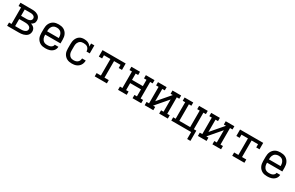

<svg xmlns="http://www.w3.org/2000/svg" viewBox="217 -2059 5766 3748"><g transform="rotate(30 3100.0 -185.5)"><path d="M39 0V-74H95V-446H39V-520H303Q325 -520 347.5 -517.5Q370 -515 391 -508.5Q412 -502 431.5 -490Q451 -478 465 -461Q479 -444 485.5 -422.5Q492 -401 492 -378Q492 -361 488 -344Q484 -327 474 -313Q464 -299 450 -289Q436 -279 421 -272Q441 -265 459.5 -254.5Q478 -244 492.5 -228.5Q507 -213 514 -192.5Q521 -172 521 -151Q521 -126 512.5 -102Q504 -78 487 -60Q470 -42 447.5 -30Q425 -18 401 -11.5Q377 -5 352.5 -2.5Q328 0 303 0ZM177 -305H303Q315 -305 327 -306.5Q339 -308 350.5 -311Q362 -314 373 -319.5Q384 -325 392.5 -333.5Q401 -342 405.5 -353.5Q410 -365 410 -377Q410 -389 405.5 -400.5Q401 -412 392.5 -420Q384 -428 373 -433.5Q362 -439 350.5 -442Q339 -445 327 -446Q315 -447 303 -447H177ZM177 -73H303Q318 -73 332.5 -74Q347 -75 361 -78Q375 -81 389 -86.5Q403 -92 414.5 -101Q426 -110 432.5 -123.5Q439 -137 439 -152Q439 -167 432.5 -180.5Q426 -194 414.5 -203.5Q403 -213 389.5 -218.5Q376 -224 361.5 -227Q347 -230 332.5 -231Q318 -232 303 -232H177Z M900 8Q871 8 842.5 3Q814 -2 788.5 -15.5Q763 -29 742.5 -50.5Q722 -72 709.5 -98Q697 -124 692 -152.5Q687 -181 687 -210V-310Q687 -339 692 -367.5Q697 -396 709.5 -422Q722 -448 742 -469.5Q762 -491 788 -504.5Q814 -518 842.5 -523Q871 -528 900 -528Q929 -528 957.5 -523Q986 -518 1012 -504.5Q1038 -491 1058 -469.5Q1078 -448 1090.5 -422Q1103 -396 1108 -367.5Q1113 -339 1113 -310V-223H769V-210Q769 -191 772 -173Q775 -155 782 -138Q789 -121 801 -106.5Q813 -92 829 -82.5Q845 -73 863.5 -69Q882 -65 900 -65Q921 -65 942 -68Q963 -71 982 -80.5Q1001 -90 1014.5 -107Q1028 -124 1029 -145H1111Q1110 -121 1101.5 -98Q1093 -75 1077 -56.5Q1061 -38 1040 -25Q1019 -12 996 -4.5Q973 3 949 5.5Q925 8 900 8ZM1031 -297V-310Q1031 -328 1028 -346.5Q1025 -365 1018 -382Q1011 -399 999 -413.5Q987 -428 971 -437.5Q955 -447 937 -451Q919 -455 900 -455Q881 -455 863 -451Q845 -447 829 -437.5Q813 -428 801 -413.5Q789 -399 782 -382Q775 -365 772 -346.5Q769 -328 769 -310V-297Z M1497 8Q1469 8 1440 2.5Q1411 -3 1386 -16.5Q1361 -30 1341 -51Q1321 -72 1308.5 -98Q1296 -124 1291.5 -152.5Q1287 -181 1287 -210V-310Q1287 -337 1290.5 -364Q1294 -391 1304 -416.5Q1314 -442 1330.5 -464Q1347 -486 1369.5 -501Q1392 -516 1418.5 -522Q1445 -528 1472 -528Q1495 -528 1518.5 -524Q1542 -520 1563 -510.5Q1584 -501 1601.5 -485.5Q1619 -470 1631 -450V-520H1705V-340H1631Q1631 -365 1621.5 -388.5Q1612 -412 1593 -427.5Q1574 -443 1549.5 -448.5Q1525 -454 1500 -454Q1482 -454 1463.5 -450.5Q1445 -447 1429.5 -437.5Q1414 -428 1402 -413.5Q1390 -399 1382.5 -382Q1375 -365 1372.5 -346.5Q1370 -328 1370 -310V-210Q1370 -192 1372.5 -173.5Q1375 -155 1382 -138.5Q1389 -122 1400.5 -107.5Q1412 -93 1427.5 -83Q1443 -73 1461 -69.5Q1479 -66 1497 -66Q1521 -66 1544.5 -72Q1568 -78 1586.5 -93.5Q1605 -109 1614.5 -131.5Q1624 -154 1624 -178V-180H1707V-177Q1707 -150 1700 -124.5Q1693 -99 1679 -76.5Q1665 -54 1644.5 -37Q1624 -20 1600 -10Q1576 0 1550 4Q1524 8 1497 8Z M2013 0V-74H2109V-447H1963V-375H1889V-520H2411V-375H2337V-447H2191V-74H2287V0Z M2734 0H2539V-74H2595V-446H2539V-520H2734V-447H2678V-305H2922V-447H2866V-520H3061V-447H3005V-74H3061V0H2866V-74H2922V-232H2678V-74H2734Z M3334 0H3139V-74H3195V-446H3139V-520H3334V-447H3278V-170L3515 -446H3466V-520H3661V-447H3605V-74H3661V0H3466V-74H3522V-350L3285 -74H3334Z M4187 157V0H3739V-74H3795V-446H3739V-520H3934V-447H3878V-74H4122V-446H4066V-520H4261V-447H4205V-74H4261V157Z M4534 0H4339V-74H4395V-446H4339V-520H4534V-447H4478V-170L4715 -446H4666V-520H4861V-447H4805V-74H4861V0H4666V-74H4722V-350L4485 -74H4534Z M5113 0V-74H5209V-447H5063V-375H4989V-520H5511V-375H5437V-447H5291V-74H5387V0Z M5900 8Q5871 8 5842.5 3Q5814 -2 5788.5 -15.5Q5763 -29 5742.5 -50.5Q5722 -72 5709.5 -98Q5697 -124 5692 -152.5Q5687 -181 5687 -210V-310Q5687 -339 5692 -367.5Q5697 -396 5709.5 -422Q5722 -448 5742 -469.5Q5762 -491 5788 -504.5Q5814 -518 5842.5 -523Q5871 -528 5900 -528Q5929 -528 5957.5 -523Q5986 -518 6012 -504.5Q6038 -491 6058 -469.5Q6078 -448 6090.5 -422Q6103 -396 6108 -367.5Q6113 -339 6113 -310V-223H5769V-210Q5769 -191 5772 -173Q5775 -155 5782 -138Q5789 -121 5801 -106.5Q5813 -92 5829 -82.5Q5845 -73 5863.5 -69Q5882 -65 5900 -65Q5921 -65 5942 -68Q5963 -71 5982 -80.5Q6001 -90 6014.5 -107Q6028 -124 6029 -145H6111Q6110 -121 6101.5 -98Q6093 -75 6077 -56.5Q6061 -38 6040 -25Q6019 -12 5996 -4.5Q5973 3 5949 5.5Q5925 8 5900 8ZM6031 -297V-310Q6031 -328 6028 -346.5Q6025 -365 6018 -382Q6011 -399 5999 -413.5Q5987 -428 5971 -437.5Q5955 -447 5937 -451Q5919 -455 5900 -455Q5881 -455 5863 -451Q5845 -447 5829 -437.5Q5813 -428 5801 -413.5Q5789 -399 5782 -382Q5775 -365 5772 -346.5Q5769 -328 5769 -310V-297Z"/></g></svg>

Font: Iosevka Etoile
Style: Regular
Weight: 400
Designer: Belleve Invis
Foundry: Belleve Invis
Version: Version 33.2.4